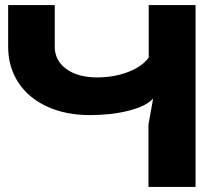

<svg xmlns="http://www.w3.org/2000/svg" viewBox="-20 -734 811 754"><path d="M563 -245 581 -345H579Q554 -317 486 -299.5Q418 -282 333 -282Q238 -282 165 -315.5Q92 -349 52 -410Q12 -471 12 -551V-714H195V-551Q195 -496 240.5 -463Q286 -430 362 -430Q428 -430 483.5 -451.5Q539 -473 564 -508V-714H748V0H563Z"/></svg>

Font: Non Bureau Extended
Style: Bold
Weight: 700
Width: 7
Designer: Jona Saucedo
Foundry: Non Foundry
Version: Version 1.000; ttfautohint (v1.8.4)